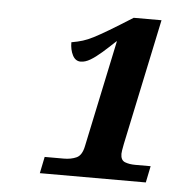

<svg xmlns="http://www.w3.org/2000/svg" viewBox="-40 -857 479 509"><g transform="rotate(5 200.0 -603.0)"><path d="M84 -387 93 -431H144Q163 -431 177.5 -437.5Q192 -444 197 -469L257 -753H256Q237 -735 221 -721Q205 -707 191.5 -699Q178 -691 166 -691Q152 -691 144.5 -705.5Q137 -720 137 -740Q154 -743 167 -747Q180 -751 195.5 -759Q211 -767 234.5 -781Q258 -795 296 -819H370L299 -483Q297 -474 296 -466.5Q295 -459 295 -457Q295 -440 306.5 -435.5Q318 -431 334 -431H375L366 -387Z"/></g></svg>

Font: Noto Serif
Style: Italic
Weight: 400
Italic angle: -12°
Designer: Monotype Design Team
Foundry: Monotype Imaging Inc.
Version: Version 2.013